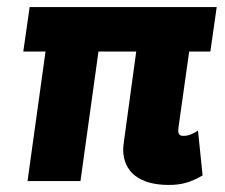

<svg xmlns="http://www.w3.org/2000/svg" viewBox="-20 -513 638 544"><path d="M458 11C492 11 518 5 554 -16L541 -143C531 -136 516 -128 500 -128C492 -128 485 -130 485 -144C485 -147 486 -150 486 -154L516 -367H576L594 -493H64L46 -367H109L58 0H208L259 -367H366L331 -111C330 -104 329 -96 329 -90C329 -26 375 11 458 11Z"/></svg>

Font: HK Grotesk Black
Style: Italic
Weight: 900
Italic angle: -16°
Designer: Alfredo Marco Pradil
Foundry: Hanken Design Co.
Version: Version 3.001;FEAKit 1.0